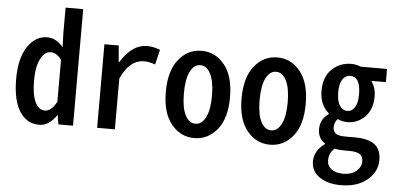

<svg xmlns="http://www.w3.org/2000/svg" viewBox="-61 -898 2612 1263"><g transform="rotate(5 1245.0 -267.0)"><path d="M216.8 13.7Q134.8 13.7 87.4 -60.1Q40 -133.8 40 -275.4Q40 -412.1 91.8 -488.3Q143.6 -564.5 220.7 -564.5Q281.2 -564.5 326.2 -507.8L323.2 -599.6V-769.5H439.5V0H342.8L333 -60.5H331.1Q281.2 13.7 216.8 13.7ZM246.1 -83Q289.1 -83 323.2 -148.4V-423.8Q292 -468.8 251 -468.8Q211.9 -468.8 185.1 -417.5Q158.2 -366.2 158.2 -275.4Q158.2 -180.7 181.6 -131.8Q205.1 -83 246.1 -83Z M598.6 0V-551.8H693.4L702.1 -443.4H706.1Q780.3 -564.5 879.9 -564.5Q920.9 -564.5 965.8 -546.9L942.4 -448.2Q902.3 -462.9 870.1 -462.9Q773.4 -462.9 715.8 -335.9V0Z M1028.3 -275.4Q1028.3 -415 1088.9 -489.7Q1149.4 -564.5 1240.2 -564.5Q1331.1 -564.5 1391.6 -489.7Q1452.1 -415 1452.1 -275.4Q1452.1 -136.7 1391.6 -62.5Q1331.1 11.7 1240.2 11.7Q1149.4 11.7 1088.9 -62.5Q1028.3 -136.7 1028.3 -275.4ZM1240.2 -83Q1282.2 -83 1307.6 -132.8Q1333 -182.6 1333 -275.4Q1333 -369.1 1307.6 -419.4Q1282.2 -469.7 1240.2 -469.7Q1197.3 -469.7 1172.4 -419.4Q1147.5 -369.1 1147.5 -275.4Q1147.5 -182.6 1172.4 -132.8Q1197.3 -83 1240.2 -83Z M1528.3 -275.4Q1528.3 -415 1588.9 -489.7Q1649.4 -564.5 1740.2 -564.5Q1831.1 -564.5 1891.6 -489.7Q1952.1 -415 1952.1 -275.4Q1952.1 -136.7 1891.6 -62.5Q1831.1 11.7 1740.2 11.7Q1649.4 11.7 1588.9 -62.5Q1528.3 -136.7 1528.3 -275.4ZM1740.2 -83Q1782.2 -83 1807.6 -132.8Q1833 -182.6 1833 -275.4Q1833 -369.1 1807.6 -419.4Q1782.2 -469.7 1740.2 -469.7Q1697.3 -469.7 1672.4 -419.4Q1647.5 -369.1 1647.5 -275.4Q1647.5 -182.6 1672.4 -132.8Q1697.3 -83 1740.2 -83Z M2227.5 236.3Q2142.6 236.3 2087.4 199.2Q2032.2 162.1 2032.2 96.7Q2032.2 25.4 2100.6 -23.4V-28.3Q2053.7 -57.6 2053.7 -119.1Q2053.7 -184.6 2109.4 -222.7V-226.6Q2047.9 -279.3 2047.9 -371.1Q2047.9 -463.9 2100.6 -514.2Q2153.3 -564.5 2227.5 -564.5Q2261.7 -564.5 2290 -551.8H2464.8V-464.8H2369.1Q2399.4 -419.9 2399.4 -365.2Q2399.4 -279.3 2351.1 -230Q2302.7 -180.7 2234.4 -180.7Q2200.2 -180.7 2169.9 -195.3Q2148.4 -170.9 2148.4 -139.6Q2148.4 -112.3 2166.5 -98.6Q2184.6 -85 2229.5 -85H2294.9Q2380.9 -85 2423.8 -52.7Q2466.8 -20.5 2466.8 48.8Q2466.8 127.9 2401.4 182.1Q2335.9 236.3 2227.5 236.3ZM2227.5 -253.9Q2258.8 -253.9 2277.3 -283.2Q2295.9 -312.5 2295.9 -371.1Q2295.9 -485.4 2227.5 -485.4Q2197.3 -485.4 2177.7 -457Q2158.2 -428.7 2158.2 -371.1Q2158.2 -313.5 2177.7 -283.7Q2197.3 -253.9 2227.5 -253.9ZM2238.3 160.2Q2290 160.2 2322.8 132.8Q2355.5 105.5 2355.5 68.4Q2355.5 34.2 2333.5 20.5Q2311.5 6.8 2264.6 6.8H2231.4Q2192.4 6.8 2167 0Q2130.9 32.2 2130.9 80.1Q2130.9 117.2 2159.7 138.7Q2188.5 160.2 2238.3 160.2Z"/></g></svg>

Font: Gen Shin Gothic Monospace Medium
Style: Regular
Weight: 500
Designer: [Source Han Sans]
Ryoko NISHIZUKA  (kana & ideographs); Paul D. Hunt (Latin, Greek & Cyrillic); Wenlong ZHANG  (bopomofo
Version: Version 1.002.20150607